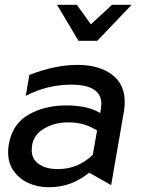

<svg xmlns="http://www.w3.org/2000/svg" viewBox="-20 -774 599 805"><path d="M223 -65Q174 -65 143.5 -85.5Q113 -106 113 -145Q113 -202 159.5 -231.5Q206 -261 264 -261Q304 -261 332.5 -252Q361 -243 387 -227L369 -125Q307 -65 223 -65ZM503 -346Q503 -422 448.5 -462Q394 -502 305 -502Q212 -502 103 -460L88 -372Q177 -419 279 -419Q405 -419 405 -338Q405 -332 403 -318L400 -300Q349 -332 257 -332Q168 -332 100 -293.5Q32 -255 17 -169Q14 -153 14 -136Q14 -90 37.5 -57Q61 -24 99.5 -6.5Q138 11 183 11Q233 11 274 -4Q315 -19 354 -50L446 2L500 -309Q503 -329 503 -346ZM450 -754 361 -672 302 -754H219L309 -603H388L532 -754Z"/></svg>

Font: Geom
Style: Italic
Weight: 400
Italic angle: -10°
Version: Version 1.102